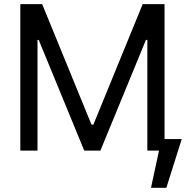

<svg xmlns="http://www.w3.org/2000/svg" viewBox="-20 -727 897 927"><path d="M183.6 -707H78.1V0H161.1V-534.2H167L386.7 0H464.8L684.6 -534.2H691.4V0H774.4V-707H668.9L430.7 -125H421.9ZM783.2 179.7 857.4 -55.7H759.8L709 179.7Z"/></svg>

Font: Pretendard Variable
Style: Regular
Weight: 400
Designer: Base glyphs from Inter by Rasmus Andersson; Hangeul glyphs from Noto Sans CJK(Source Han Sans) by Jang Soo-young and Kan
Foundry: Kil Hyung-jin
Version: Version 1.309;Glyphs 3.2 (3225)